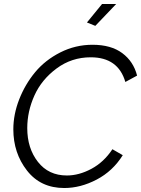

<svg xmlns="http://www.w3.org/2000/svg" viewBox="-20 -939 709 965"><path d="M459 -809 417 -826 493 -919H564ZM47 -289Q47 -364 76.5 -439.5Q106 -515 156.5 -576Q207 -637 283 -675.5Q359 -714 445 -714Q538 -714 594.5 -672Q651 -630 669 -559L610 -527Q574 -651 436 -651Q340 -651 264.5 -595Q189 -539 153 -459Q117 -379 117 -295Q117 -194 170.5 -125.5Q224 -57 316 -57Q377 -57 439.5 -90.5Q502 -124 545 -189L597 -159Q547 -79 466 -36.5Q385 6 303 6Q184 6 115.5 -82Q47 -170 47 -289Z"/></svg>

Font: Raleway-v4020
Style: Italic
Weight: 400
Italic angle: -12°
Designer: Matt McInerney, Pablo Impallari, Rodrigo Fuenzalida
Foundry: Matt McInerney, Pablo Impallari, Rodrigo Fuenzalida
Version: Version 4.020;PS 004.020;hotconv 1.0.88;makeotf.lib2.5.64775